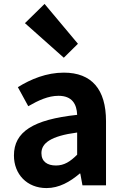

<svg xmlns="http://www.w3.org/2000/svg" viewBox="-20 -944 631 978"><path d="M217 14C281 14 337 -18 386 -60H389L400 0H520V-327C520 -489 447 -574 305 -574C217 -574 137 -541 71 -500L124 -403C176 -433 226 -456 278 -456C347 -456 371 -414 373 -359C148 -335 51 -272 51 -152C51 -57 117 14 217 14ZM265 -101C222 -101 191 -120 191 -164C191 -214 237 -251 373 -269V-156C338 -121 307 -101 265 -101ZM305 -650 377 -721 207 -924 107 -826Z"/></svg>

Font: Noto Sans Japanese Bold
Style: Bold
Weight: 700
Designer: Ryoko NISHIZUKA (kana & ideographs); Paul D. Hunt (Latin, Greek & Cyrillic); Wenlong ZHANG (bopomofo); Sandoll Communica
Foundry: Adobe Systems Incorporated
Version: Version 1.000;PS 1;hotconv 1.0.78;makeotf.lib2.5.61930